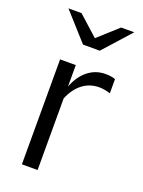

<svg xmlns="http://www.w3.org/2000/svg" viewBox="-136 -774 625 839"><g transform="rotate(20 176.0 -355.0)"><path d="M75 0V-488H148V-388Q167 -439 202.5 -467.5Q238 -496 284 -496Q297 -496 308 -494.5Q319 -493 330 -489V-423Q318 -427 304.5 -429.5Q291 -432 279 -432Q234 -432 200.5 -406Q167 -380 148 -333V0ZM94 -710 186 -627 278 -710H339L225 -583H147L33 -710Z"/></g></svg>

Font: Red Hat Text
Style: Regular
Weight: 400
Designer: Pentagram, MCKL
Foundry: MCKL
Version: Version 1.030